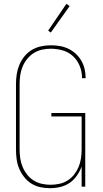

<svg xmlns="http://www.w3.org/2000/svg" viewBox="-20 -981 540 1009"><path d="M243 8Q217 8 191.5 2.5Q166 -3 144.5 -16.5Q123 -30 107 -50.5Q91 -71 81 -94.5Q71 -118 67.5 -143.5Q64 -169 64 -195V-540Q64 -566 68 -591.5Q72 -617 82 -641Q92 -665 109 -685.5Q126 -706 148 -719Q170 -732 195.5 -737.5Q221 -743 247 -743Q271 -743 294.5 -739Q318 -735 339 -725Q360 -715 377.5 -699Q395 -683 407 -662.5Q419 -642 424.5 -619Q430 -596 430 -572V-570H411V-572Q411 -604 399 -634Q387 -664 364 -685.5Q341 -707 310 -716Q279 -725 247 -725Q224 -725 201 -720Q178 -715 158 -702.5Q138 -690 123 -671.5Q108 -653 99 -631.5Q90 -610 86.5 -586.5Q83 -563 83 -540V-195Q83 -172 86.5 -148.5Q90 -125 99 -103.5Q108 -82 122.5 -63.5Q137 -45 157 -32.5Q177 -20 200 -15Q223 -10 246 -10Q269 -10 292 -15Q315 -20 335 -32.5Q355 -45 369.5 -63.5Q384 -82 393 -103.5Q402 -125 405.5 -148.5Q409 -172 409 -195V-369H250V-387H428V0H409V-106Q400 -81 384 -58Q368 -35 346 -20Q324 -5 297 1.5Q270 8 243 8ZM247 -810 233 -820 329 -961 346 -949Z"/></svg>

Font: Iosevka Thin
Style: Regular
Weight: 100
Monospace: yes
Designer: Belleve Invis
Foundry: Belleve Invis
Version: Version 32.5.0; ttfautohint (v1.8.4)